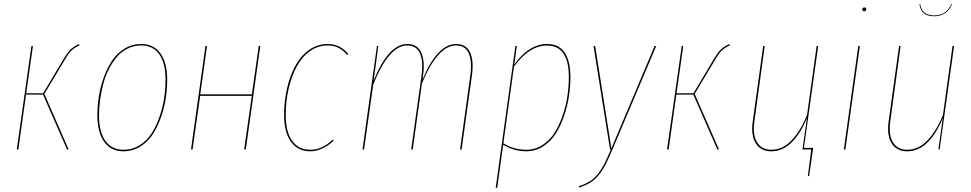

<svg xmlns="http://www.w3.org/2000/svg" viewBox="-20 -748 4859 961"><path d="M375.5 -527.8 377.9 -521Q352.1 -508.8 337.4 -494.6Q322.8 -480.5 303.2 -446.8L202.1 -277.8L323.7 0H315.4L195.3 -274.4H110.4L71.8 0H64L137.2 -517.6H145L111.3 -281.2H195.8L297.9 -452.1Q318.4 -486.3 333.5 -500.7Q348.6 -515.1 375.5 -527.8Z M598.1 9.3Q535.2 9.3 501.2 -38.3Q467.3 -85.9 467.3 -171.4Q467.3 -217.3 474.6 -264.6Q481.9 -312 499 -359.6Q516.1 -407.2 540.8 -444.3Q565.4 -481.4 603.3 -504.6Q641.1 -527.8 687 -527.8Q749.5 -527.8 783.2 -480.7Q816.9 -433.6 816.9 -348.6Q816.9 -303.7 809.8 -256.6Q802.7 -209.5 785.9 -161.4Q769 -113.3 744.6 -75.7Q720.2 -38.1 682.1 -14.4Q644 9.3 598.1 9.3ZM598.1 1.5Q643.1 1.5 679.9 -22Q716.8 -45.4 740 -82.3Q763.2 -119.1 779.3 -166.5Q795.4 -213.9 802 -259.8Q808.6 -305.7 808.6 -349.1Q808.6 -431.6 777.1 -476.1Q745.6 -520.5 687 -520.5Q649.9 -520.5 617.9 -504.4Q585.9 -488.3 563.2 -460.7Q540.5 -433.1 523.2 -398.2Q505.9 -363.3 495.8 -323.5Q485.8 -283.7 480.7 -245.6Q475.6 -207.5 475.6 -170.9Q475.6 -88.4 507.1 -43.5Q538.6 1.5 598.1 1.5Z M1202.1 0 1240.2 -268.1H981.9L943.8 0H936L1008.3 -517.6H1016.1L982.4 -275.9H1240.7L1274.9 -517.6H1282.7L1210.4 0Z M1620.1 -527.8Q1683.1 -527.8 1723.1 -477.5L1717.3 -472.7Q1679.7 -520.5 1620.1 -520.5Q1570.8 -520.5 1530.3 -491.2Q1489.7 -461.9 1463.9 -412.6Q1438 -363.3 1424.1 -301.5Q1410.2 -239.7 1410.2 -172.9Q1410.2 -87.9 1442.4 -43.2Q1474.6 1.5 1532.7 1.5Q1565.4 1.5 1591.8 -11.2Q1618.2 -23.9 1645.5 -48.8L1650.4 -43.9Q1592.8 9.3 1532.7 9.3Q1471.2 9.3 1436.5 -38.1Q1401.9 -85.4 1401.9 -172.9Q1401.9 -241.2 1416.3 -304.2Q1430.7 -367.2 1457.5 -417.5Q1484.4 -467.8 1526.6 -497.8Q1568.8 -527.8 1620.1 -527.8Z M2263.7 -527.8Q2313 -527.8 2332.8 -485.8Q2352.5 -443.8 2341.8 -368.2L2290.5 0H2282.7L2333.5 -367.7Q2343.8 -441.4 2326.2 -481Q2308.6 -520.5 2263.2 -520.5Q2170.4 -520.5 2091.8 -330.1L2045.9 0H2038.1L2089.4 -367.7Q2099.6 -441.4 2081.8 -481Q2064 -520.5 2018.6 -520.5Q1926.8 -520.5 1848.1 -324.7L1802.2 0H1794.4L1866.7 -517.6H1873.5L1850.1 -343.8Q1923.8 -527.8 2019 -527.8Q2068.4 -527.8 2088.1 -485.8Q2107.9 -443.8 2097.2 -368.2L2094.7 -349.6Q2168.9 -527.8 2263.7 -527.8Z M2460.9 192.9 2559.6 -517.6H2566.9L2554.2 -425.3Q2627.4 -527.8 2718.8 -527.8Q2776.9 -527.8 2805.9 -485.4Q2835 -442.9 2835 -362.3Q2835 -314.5 2827.4 -264.9Q2819.8 -215.3 2802.5 -165.5Q2785.2 -115.7 2760.5 -77.4Q2735.8 -39.1 2697.8 -14.9Q2659.7 9.3 2614.3 9.3Q2553.2 9.3 2498.5 -23.4L2468.8 191.9ZM2614.3 1.5Q2658.7 1.5 2695.3 -22.2Q2731.9 -45.9 2755.9 -84Q2779.8 -122.1 2796.4 -170.7Q2813 -219.2 2820.1 -267.6Q2827.1 -315.9 2827.1 -362.3Q2827.1 -520 2718.3 -520Q2628.9 -520 2552.7 -415L2499.5 -30.8Q2550.3 1.5 2614.3 1.5Z M3264.6 -517.6 3045.4 0.5Q3024.9 48.3 3010.7 75.9Q2996.6 103.5 2977.5 127.4Q2958.5 151.4 2935.3 165.5Q2912.1 179.7 2877.9 190.9L2877.4 184.1Q2910.6 172.9 2932.6 159.2Q2954.6 145.5 2973.1 121.8Q2991.7 98.1 3004.6 72.5Q3017.6 46.9 3037.6 0H3033.2L2950.7 -517.6H2959L3040 -5.4L3256.3 -517.6Z M3630.4 -527.8 3632.8 -521Q3606.9 -508.8 3592.3 -494.6Q3577.6 -480.5 3558.1 -446.8L3457 -277.8L3578.6 0H3570.3L3450.2 -274.4H3365.2L3326.7 0H3318.8L3392.1 -517.6H3399.9L3366.2 -281.2H3450.7L3552.7 -452.1Q3573.2 -486.3 3588.4 -500.7Q3603.5 -515.1 3630.4 -527.8Z M4075.2 -517.6 4003.9 -7.8H4050.3L4029.8 133.3H4023.4L4040.5 0H3996.6L4018.6 -156.7Q3986.3 -78.1 3941.4 -34.4Q3896.5 9.3 3840.8 9.3Q3787.6 9.3 3762.7 -30.5Q3737.8 -70.3 3747.6 -140.1L3799.8 -517.6H3807.6L3755.9 -140.1Q3746.6 -73.2 3769.3 -35.9Q3792 1.5 3841.3 1.5Q3896 1.5 3940.9 -44.4Q3985.8 -90.3 4019.5 -172.9L4067.4 -517.6Z M4295.9 -700.7Q4295.9 -705.1 4298.8 -708Q4301.8 -710.9 4306.6 -710.9Q4315.9 -710.9 4315.9 -702.1Q4315.9 -697.8 4313 -694.6Q4310.1 -691.4 4305.7 -691.4Q4301.3 -691.4 4298.6 -694.1Q4295.9 -696.8 4295.9 -700.7ZM4283.7 -517.6 4211.4 0H4203.6L4275.9 -517.6Z M4655.3 -666.5Q4588.9 -666.5 4582 -728L4585.9 -727.5Q4593.3 -670.9 4655.8 -670.9Q4717.8 -670.9 4741.2 -728L4744.6 -727.5Q4733.9 -697.8 4710.4 -682.1Q4687 -666.5 4655.3 -666.5ZM4521 9.3Q4467.8 9.3 4442.9 -30.5Q4418 -70.3 4427.7 -140.1L4480 -517.6H4487.8L4436 -140.1Q4426.8 -73.2 4449.5 -35.9Q4472.2 1.5 4521.5 1.5Q4576.2 1.5 4621.1 -44.4Q4666 -90.3 4699.7 -172.9L4747.6 -517.6H4755.4L4683.1 0H4676.8L4698.7 -156.7Q4666.5 -78.1 4621.6 -34.4Q4576.7 9.3 4521 9.3Z"/></svg>

Font: Fira Sans Compressed Eight
Style: Italic
Weight: 100
Width: 3
Italic angle: -8°
Designer: Carrois Corporate & Edenspiekermann AG
Foundry: Carrois Corporate GbR & Edenspiekermann AG
Version: Version 4.203;PS 004.203;hotconv 1.0.88;makeotf.lib2.5.64775